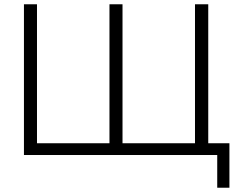

<svg xmlns="http://www.w3.org/2000/svg" viewBox="-20 -725 1116 898"><path d="M996 153V0H92V-705H153V-55H492V-705H553V-55H892V-705H954V-55H1053V153Z"/></svg>

Font: Nunito Sans 12pt Light
Style: Regular
Weight: 300
Designer: Vernon Adams
Foundry: Vernon Adams
Version: Version 3.101;gftools[0.9.27]